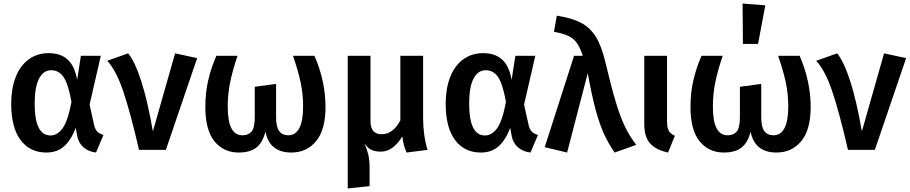

<svg xmlns="http://www.w3.org/2000/svg" viewBox="-20 -843 5119 1080"><path d="M414 -394 435 -529H547L484 -255L510 -137Q516 -114 528 -102Q540 -90 562 -84L520 15Q478 10 450 -14Q422 -38 414 -79L406 -124Q381 -57 341.5 -21Q302 15 241 15Q148 15 95.5 -55.5Q43 -126 43 -260Q43 -343 67.5 -407.5Q92 -472 140 -508Q188 -544 254 -544Q321 -544 360.5 -508Q400 -472 414 -394ZM175 -260Q175 -81 264 -81Q303 -81 332.5 -122Q362 -163 382 -270Q364 -370 338 -409Q312 -448 268 -448Q224 -448 199.5 -400.5Q175 -353 175 -260Z M840 -104 965 -543 1089 -516 913 0H762Q713 -212 673 -330Q633 -448 583 -501L701 -543Q739 -496 774.5 -386.5Q810 -277 840 -104Z M1811 -241Q1811 -113 1758 -49Q1705 15 1619 15Q1496 15 1473 -103Q1458 -41 1422 -13Q1386 15 1323 15Q1238 15 1186.5 -48Q1135 -111 1135 -241Q1135 -323 1151.5 -393Q1168 -463 1197 -529H1316Q1288 -446 1274.5 -380Q1261 -314 1261 -244Q1261 -160 1282 -121Q1303 -82 1344 -82Q1377 -82 1395 -103Q1413 -124 1413 -184V-355L1533 -371V-184Q1533 -129 1550.5 -105.5Q1568 -82 1601 -82Q1685 -82 1685 -245Q1685 -313 1671 -379.5Q1657 -446 1628 -529H1749Q1811 -386 1811 -241Z M2267 15Q2257 -8 2252 -27Q2247 -46 2243 -76Q2221 -38 2190 -14Q2159 10 2122 10Q2090 10 2068.5 -0.5Q2047 -11 2030 -36Q2045 -2 2052 28Q2059 58 2059 105V204L1936 217V-529H2064V-162Q2064 -88 2127 -88Q2191 -88 2232 -166V-529H2360V-181Q2360 -81 2385 0Z M2858 -394 2879 -529H2991L2928 -255L2954 -137Q2960 -114 2972 -102Q2984 -90 3006 -84L2964 15Q2922 10 2894 -14Q2866 -38 2858 -79L2850 -124Q2825 -57 2785.5 -21Q2746 15 2685 15Q2592 15 2539.5 -55.5Q2487 -126 2487 -260Q2487 -343 2511.5 -407.5Q2536 -472 2584 -508Q2632 -544 2698 -544Q2765 -544 2804.5 -508Q2844 -472 2858 -394ZM2619 -260Q2619 -81 2708 -81Q2747 -81 2776.5 -122Q2806 -163 2826 -270Q2808 -370 2782 -409Q2756 -448 2712 -448Q2668 -448 2643.5 -400.5Q2619 -353 2619 -260Z M3384 -498Q3419 -351 3444.5 -267Q3470 -183 3496 -129.5Q3522 -76 3559 -28L3437 15Q3401 -38 3376.5 -92Q3352 -146 3330.5 -225.5Q3309 -305 3286 -431L3170 15L3044 -15L3209 -529H3258Q3244 -573 3226.5 -599Q3209 -625 3178.5 -640Q3148 -655 3096 -664L3112 -755Q3196 -742 3247.5 -715Q3299 -688 3331 -637Q3363 -586 3384 -498Z M3732 -162Q3732 -125 3741.5 -108Q3751 -91 3776 -79L3738 15Q3668 0 3636 -37Q3604 -74 3604 -146V-529H3732Z M4540 -241Q4540 -113 4487 -49Q4434 15 4348 15Q4225 15 4202 -103Q4187 -41 4151 -13Q4115 15 4052 15Q3967 15 3915.5 -48Q3864 -111 3864 -241Q3864 -323 3880.5 -393Q3897 -463 3926 -529H4045Q4017 -446 4003.5 -380Q3990 -314 3990 -244Q3990 -160 4011 -121Q4032 -82 4073 -82Q4106 -82 4124 -103Q4142 -124 4142 -184V-355L4262 -371V-184Q4262 -129 4279.5 -105.5Q4297 -82 4330 -82Q4414 -82 4414 -245Q4414 -313 4400 -379.5Q4386 -446 4357 -529H4478Q4540 -386 4540 -241ZM4285 -813 4244 -596H4159L4157 -823Z M4828 -104 4953 -543 5077 -516 4901 0H4750Q4701 -212 4661 -330Q4621 -448 4571 -501L4689 -543Q4727 -496 4762.5 -386.5Q4798 -277 4828 -104Z"/></svg>

Font: Fira Sans Medium
Style: Regular
Weight: 500
Designer: bBox Type GmbH & Carrois Corporate GbR & Edenspiekermann AG
Foundry: bBox Type GmbH & Carrois Corporate GbR & Edenspiekermann AG
Version: Version 4.301